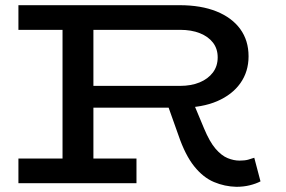

<svg xmlns="http://www.w3.org/2000/svg" viewBox="-20 -706 1103 740"><path d="M300 -291V-375H674Q717 -375 749.5 -388.5Q782 -402 800.5 -426.5Q819 -451 819 -485Q819 -518 801 -541.5Q783 -565 750.5 -578Q718 -591 674 -591H51V-686H672Q755 -686 814.5 -662Q874 -638 906 -594Q938 -550 938 -489Q938 -430 906.5 -385.5Q875 -341 817 -316Q759 -291 678 -291ZM51 0V-95H506V0ZM221 -53V-631H340V-53ZM891 14Q846 13 804.5 -4.5Q763 -22 728.5 -65Q694 -108 668 -184L626 -302L723 -315L766 -212Q788 -159 811 -132.5Q834 -106 857.5 -96.5Q881 -87 903 -87Q923 -87 936 -90.5Q949 -94 960 -98L984 -7Q967 2 943 8Q919 14 891 14Z"/></svg>

Font: BioRhyme SemiExpanded Medium
Style: Regular
Weight: 500
Width: 6
Designer: Aoife Mooney
Foundry: Aoife Mooney Type
Version: Version 1.600;gftools[0.9.33]